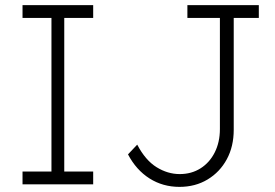

<svg xmlns="http://www.w3.org/2000/svg" viewBox="-20 -720 1075 750"><path d="M68 0V-50H181V-650H68V-700H344V-650H231V-50H344V0ZM681 10Q616 10 564 -23Q512 -56 480 -117L516 -155Q548 -94 591.5 -67Q635 -40 682 -40Q728 -40 763.5 -62.5Q799 -85 819 -125Q839 -165 839 -216V-650H712V-700H991V-650H893V-213Q893 -148 866 -98Q839 -48 791 -19Q743 10 681 10Z"/></svg>

Font: Lexend Deca ExtraLight
Style: Regular
Weight: 200
Designer: Bonnie Shaver-Troup, Thomas Jockin
Foundry: Lexend
Version: Version 1.008; ttfautohint (v1.8.4.7-5d5b)